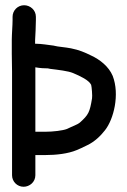

<svg xmlns="http://www.w3.org/2000/svg" viewBox="-20 -707 486 733"><path d="M162 -446C164.9 -446 167.9 -444.6 170.9 -444.2C202.5 -440.2 240 -436.2 259.2 -428C287.5 -415.9 319 -401.3 328 -383.2C330.2 -376.1 333.1 -339.7 331.4 -331.5C322.6 -278.6 318.1 -268.7 284.6 -238.8C275.8 -231.3 257 -225.3 235.6 -214.7C220.1 -208.5 182.5 -204 152 -204H115V-433C115 -438.5 115 -444.4 114.9 -450C134.4 -446.5 151.4 -446 162 -446ZM25 -555V-501.6C25.7 -478.5 26 -456.3 26 -433V-38C26 -13.7 45.7 6 70 6C93 6 115 -12 115 -38V-115H152C194.9 -115 239.8 -120.2 272.6 -133.9C286.3 -139.6 293.4 -142.9 312.8 -152.5C341.1 -165.8 364.1 -188.3 380.6 -209.5C414.1 -251.4 437.8 -346.3 410.2 -417.4C395.1 -453.3 361.2 -479.6 328.8 -494.6C303.8 -507 282.8 -516.1 250.9 -522.5C229.9 -526.7 198 -529 189.9 -531.7C188.7 -532.1 186.7 -532.6 185.1 -532.8C164.3 -535.4 137.8 -540 117 -540C116 -540 115.4 -540 114 -539.9V-553.3C115.1 -572.4 117 -608.7 117 -630V-643C117 -669 95 -687 72 -687C47.7 -687 28 -667.3 28 -643V-630C28 -610.8 25 -576.2 25 -555Z"/></svg>

Font: Just Breathe
Style: Bd
Weight: 400
Foundry: Cannot Into Space Fonts
Version: Version 0.72